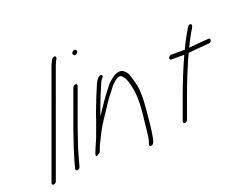

<svg xmlns="http://www.w3.org/2000/svg" viewBox="-110 -888 1434 1132"><g transform="rotate(-20 607.0 -322.0)"><path d="M51.9 32C58.8 32 67.6 25.9 70.1 19L305.9 -629C308.1 -635 311.2 -641.7 315.2 -649L321.6 -661C323.5 -664.3 323.8 -667.7 322.7 -671C319.3 -681.1 302 -676.2 296 -665L290 -654C285.5 -645.3 281.8 -637 278.9 -629L43.1 19C40.6 25.9 44.9 32 51.9 32Z M356.6 -466 272.5 -235C262.8 -208.3 252.1 -173.3 242.9 -148C238.5 -136 234.3 -122.7 230.3 -108C220.7 -77.7 210.3 -46.3 204.9 -19L202.4 -12C198.8 6.1 227.5 2 230.1 -14L232.6 -21C233.7 -25.7 235.7 -33 238.6 -43C248.2 -75 257.4 -113.7 269.9 -148C279.4 -174.2 289.5 -207.4 299.5 -235L383.6 -466C386.4 -473.7 382.7 -480 375.2 -480C367.7 -480 359.4 -473.7 356.6 -466ZM421.6 -650C425.6 -643.6 430 -637.8 442.3 -646.5C454.5 -655.1 451.6 -662.5 447.5 -669C438.8 -680.7 412.4 -662.3 421.6 -650Z M357.3 -86C353 -76 349 -66 345.4 -56C343.9 -50 343.1 -46 343 -44C342.6 -29.4 368.7 -51.8 373 -55L383.6 -84C386.4 -90 388.8 -95.7 390.8 -101L392.5 -103C396.8 -113 403.3 -126.3 412 -143C436.5 -192.3 450.7 -213 485.5 -265C515.2 -309.5 527.7 -331.8 552 -360C568.8 -382 580.8 -401.2 600.8 -417C613.8 -428.2 632.9 -442.3 646.9 -431C673.1 -410.9 679.8 -366.8 687.5 -331C696.2 -277 692.4 -207.5 683.3 -141C679.8 -112.8 679.1 -92.9 675 -64.5C671.4 -39.7 672.2 -30.8 663.2 -6L661 0C658.2 7.7 661.9 14 669.4 14C676.4 14 685.1 7.9 687.6 1L690.2 -6C691.9 -10.7 693.6 -16.3 695.4 -23C700.1 -49.1 705.4 -83 707.7 -109C713.2 -172.7 722.9 -241.4 719.8 -299C720 -331.9 713.6 -356.7 705.8 -384C696.9 -415 692.9 -437.5 668.6 -455C653.6 -465.6 633.8 -463.6 614.2 -454C601.2 -447.6 573.1 -424.3 563.3 -413C555.7 -403.4 539 -380.9 531 -371C505.6 -339.5 480.7 -298.4 449.1 -253C453 -263.7 456.5 -274.3 459.7 -285C477.7 -334.4 501.5 -391.7 521.1 -437C524.6 -445 527.6 -450.3 529.9 -453C538.5 -461.4 547.5 -470.9 538.5 -478C523.9 -489.4 502.2 -456.7 494.8 -439C475 -392.7 451.1 -335.5 432.7 -285C426.9 -267 421.1 -250.3 415.5 -235L384.6 -150C380 -137.3 375.1 -125.7 369.9 -115C366.8 -106.6 360.3 -94.3 357.3 -86Z M947.2 -437.5C944.5 -430 948.6 -424 956.3 -424H1037.3C1004.1 -351 973.6 -276.3 945.1 -198L894.5 -59C891.7 -51.3 895.3 -45 902.9 -45C910.4 -45 918.7 -51.3 921.5 -59L972.1 -198C984.4 -231.8 997.6 -266.3 1010.8 -299C1029.7 -341.5 1045.2 -384.8 1066.1 -426H1070.1C1109 -430.4 1145.1 -433.4 1182.7 -436L1196.1 -437C1214.1 -437 1220.6 -464 1203.9 -464L1189.5 -463C1152.6 -460.2 1117.1 -457.6 1078.9 -453C1089.2 -474.8 1099.3 -496 1109.8 -514.5L1122.5 -537C1131.4 -551 1149.9 -577.7 1133 -581C1121.3 -583.3 1114.2 -571.5 1109.2 -561C1088.2 -526.8 1068.8 -491.6 1050.2 -451H966.2C958.5 -451 950 -445 947.2 -437.5Z"/></g></svg>

Font: Take Off
Style: Drunk
Weight: 400
Foundry: Cannot Into Space Fonts
Version: Version 0.89